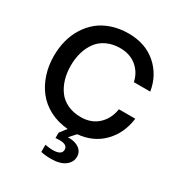

<svg xmlns="http://www.w3.org/2000/svg" viewBox="-220 -878 1175 1260"><g transform="rotate(30 367.5 -248.0)"><path d="M353 235.8Q310.1 235.8 276.9 228V173.8Q312.5 180.2 333 180.2Q402.8 180.2 402.8 139.2Q402.8 101.1 342.8 101.1Q321.8 101.1 312 103V62L351.1 11.2Q274.9 4.9 213.6 -27.1Q152.3 -59.1 113.3 -109.4Q74.2 -159.7 53.7 -223.6Q33.2 -287.6 33.2 -359.9Q33.2 -420.9 47.4 -476.1Q61.5 -531.2 90.8 -578.1Q120.1 -625 161.6 -659.2Q203.1 -693.4 260.7 -712.6Q318.4 -731.9 386.2 -731.9Q513.2 -731.9 596.4 -659.7Q679.7 -587.4 698.2 -472.2H574.2Q559.6 -539.6 509.8 -580.3Q460 -621.1 386.2 -621.1Q329.6 -621.1 285.6 -600.3Q241.7 -579.6 215.1 -543.5Q188.5 -507.3 174.8 -460.9Q161.1 -414.6 161.1 -359.9Q161.1 -305.2 174.8 -258.8Q188.5 -212.4 215.1 -176.3Q241.7 -140.1 285.6 -119.6Q329.6 -99.1 386.2 -99.1Q464.8 -99.1 515.6 -146Q566.4 -192.9 578.1 -269H702.1Q688 -154.3 614.5 -77.9Q541 -1.5 422.9 9.8L379.9 57.1H386.2Q436 57.1 466.1 79.3Q496.1 101.6 496.1 139.2Q496.1 179.7 459.5 207.8Q422.9 235.8 353 235.8Z"/></g></svg>

Font: Aspekta 550
Style: Regular
Weight: 550
Designer: Ivo Dolenc
Version: Version 2.000